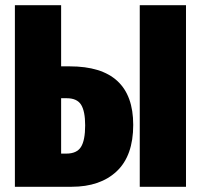

<svg xmlns="http://www.w3.org/2000/svg" viewBox="-20 -715 769 735"><path d="M490 -237Q490 -119 427 -59.5Q364 0 254 0H37V-695H214V-461H247Q490 -461 490 -237ZM515 -695H692V0H515ZM306 -235Q306 -289 290.5 -314Q275 -339 235 -339H214V-127H234Q274 -127 290 -152.5Q306 -178 306 -235Z"/></svg>

Font: Fira Sans Extra Condensed ExtraBold
Style: Regular
Weight: 800
Width: 1
Designer: Carrois Corporate & Edenspiekermann AG
Foundry: Carrois Corporate GbR & Edenspiekermann AG
Version: Version 4.203